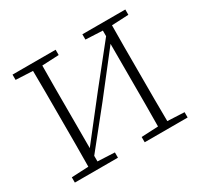

<svg xmlns="http://www.w3.org/2000/svg" viewBox="-142 -856 1084 1038"><g transform="rotate(-30 399.5 -337.0)"><path d="M483 -641V-674H751V-641L646 -636Q645 -569 645 -501.5Q645 -434 645 -366V-308Q645 -241 645 -173.5Q645 -106 646 -38L751 -33V0H483V-33L588 -38Q589 -106 589 -174Q589 -242 589 -313V-553L395 -304L210 -73V-38L316 -33V0H47V-33L153 -38Q154 -106 154 -173.5Q154 -241 154 -308V-366Q154 -434 154 -501.5Q154 -569 153 -636L47 -641V-674H316V-641L211 -636Q210 -569 210 -501.5Q210 -434 210 -366V-121L404 -369L589 -601V-636Z"/></g></svg>

Font: Source Serif 4 SmText Light
Style: Regular
Weight: 300
Designer: Frank Grießhammer
Foundry: Adobe
Version: Version 4.005;hotconv 1.1.0;makeotfexe 2.6.0